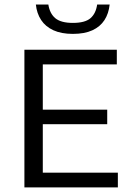

<svg xmlns="http://www.w3.org/2000/svg" viewBox="-20 -810 566 830"><path d="M85.5 0V-595H485V-531.5H165V-63.5H489.5V0ZM135.5 -273V-336H443.5V-273ZM295 -663.5Q245 -663.5 210.8 -679.2Q176.5 -695 157.8 -723.5Q139 -752 135 -790.5H189Q195 -751.5 219.2 -731.2Q243.5 -711 295 -711Q347.5 -711 371 -731.2Q394.5 -751.5 400 -790.5H454Q450 -751.5 431.5 -723Q413 -694.5 379.2 -679Q345.5 -663.5 295 -663.5Z"/></svg>

Font: Encode Sans SC Condensed Thin
Style: Regular
Weight: 400
Version: Version 3.002